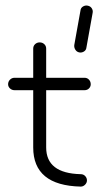

<svg xmlns="http://www.w3.org/2000/svg" viewBox="-20 -681 383 711"><path d="M293 -347H151V-135Q151 -39 279 -36Q289 -36 295.5 -29Q302 -22 302 -13Q302 -4 295 3Q288 10 279 10Q103 6 103 -135V-347H34Q24 -347 17 -353.5Q10 -360 10 -369Q10 -379 17 -386Q24 -393 34 -393H103V-501Q103 -511 110 -517.5Q117 -524 127 -524Q137 -524 144 -517.5Q151 -511 151 -501V-393H293Q303 -393 309.5 -386Q316 -379 316 -369Q316 -360 309.5 -353.5Q303 -347 293 -347ZM255 -514 278 -642Q279 -652 287.5 -657Q296 -662 305 -660Q315 -658 320 -650Q325 -642 323 -633L300 -505Q299 -495 290.5 -490Q282 -485 273 -487Q264 -489 259 -497Q254 -505 255 -514Z"/></svg>

Font: Hoogli
Style: Regular
Weight: 400
Designer: Anand Singh Naorem
Foundry: Brand New Type
Version: Version 1.00 b007